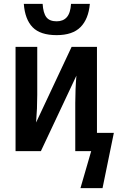

<svg xmlns="http://www.w3.org/2000/svg" viewBox="-20 -787 622 1000"><path d="M275 -604Q190 -604 150 -645Q110 -686 104 -767H202Q205 -719 221.5 -697.5Q238 -676 275 -676Q309 -676 328 -697.5Q347 -719 350 -767H448Q441 -688 399.5 -646Q358 -604 275 -604ZM399 193 455 0H372V-250Q372 -284 373.5 -322Q375 -360 378 -393L193 0H61V-543H174V-293Q174 -222 168 -149L353 -543H485V-95H573L514 193Z"/></svg>

Font: Noto Sans Disp Cond SemBd
Style: Regular
Weight: 600
Width: 3
Designer: Monotype Design Team
Foundry: Monotype Imaging Inc.
Version: Version 2.000;GOOG;noto-source:20170915:90ef993387c0; ttfaut